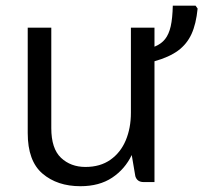

<svg xmlns="http://www.w3.org/2000/svg" viewBox="-20 -641 716 676"><path d="M523.9 -425.3V0H485.4Q462.9 0 456.5 -20.5L443.8 -95.2Q419.9 -45.4 374.8 -15.4Q329.6 14.6 263.2 14.6Q181.6 14.6 129.6 -29.8Q77.6 -74.2 77.6 -172.4V-543.5H160.6V-189.9Q160.6 -117.7 194.8 -85.4Q229 -53.2 280.8 -53.2Q333 -53.2 368.9 -78.6Q404.8 -104 422.9 -147.2Q440.9 -190.4 440.9 -244.1V-543.5H523.9V-476.6Q547.9 -486.3 561.3 -503.4Q574.7 -520.5 581.1 -548.6Q587.4 -576.7 588.4 -621.1H668.5L675.8 -610.8Q670.4 -556.2 654.1 -520.8Q637.7 -485.4 606.7 -462.6Q575.7 -439.9 523.9 -425.3Z"/></svg>

Font: Lycee Sans
Style: Regular
Weight: 400
Designer: Justin Alvin
Foundry: Alkove Design
Version: Version 1.030